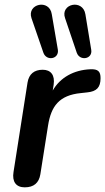

<svg xmlns="http://www.w3.org/2000/svg" viewBox="-20 -795 451 823"><path d="M86 8C125 8 147 -11 153 -48L186 -257C199 -339 233 -387 327 -396L354 -399C394 -403 411 -420 411 -460C411 -488 401 -500 366 -498C297 -495 238 -463 206 -407L210 -432C216 -473 198 -496 163 -496C127 -496 104 -478 98 -441L38 -58C31 -16 49 8 86 8ZM259 -717 309 -569C322 -532 378 -541 371 -582L346 -734C335 -801 237 -779 259 -717ZM115 -717 166 -569C179 -532 234 -541 228 -582L202 -734C192 -801 94 -779 115 -717Z"/></svg>

Font: SN Pro Semibold
Style: Italic
Weight: 600
Italic angle: -9°
Designer: Tobias Whetton
Foundry: Supernotes
Version: Version 1.001;Glyphs 3.2 (3249)